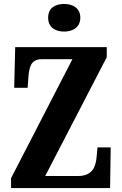

<svg xmlns="http://www.w3.org/2000/svg" viewBox="-20 -953 619 973"><path d="M305 -793C349 -793 387 -815 387 -863C387 -912 349 -933 305 -933C259 -933 224 -912 224 -863C224 -815 259 -793 305 -793ZM36 0H538L541 -206H474L470 -162C466 -111 451 -61 375 -61H209L521 -663V-714H57L52 -508H120L124 -562C128 -616 138 -653 192 -653H347L36 -50Z"/></svg>

Font: Noto Serif Georgian ExtraCondensed ExtraBold
Style: Regular
Weight: 800
Width: 2
Designer: Monotype Design Team, Akaki Razmadze
Foundry: Google LLC
Version: Version 2.003